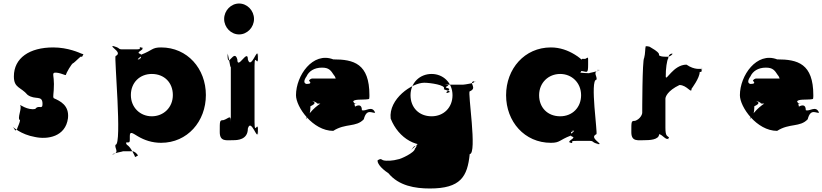

<svg xmlns="http://www.w3.org/2000/svg" viewBox="-20 -798 4682 1093"><path d="M283 -528C148 -528 59 -468 59 -363C59 -296 98 -304 137 -258C181 -226 222 -260 222 -206C222 -171 200 -204 181 -178C138 -168 89 -206 94 -200C108 -184 75 -122 94 -114C94 -103 82 -78 78 -67C78 -59 72 -56 66 -56C64 -62 51 -80 52 -77C52 -77 98 -32 180 -18C250 -3 353 -19 367 -125C375 -199 322 -223 286 -239C279 -249 287 -262 287 -320C287 -364 277 -379 289 -384C319 -388 355 -365 355 -372C355 -378 388 -439 398 -439C410 -448 431 -470 440 -476C449 -473 447 -474 454 -488C457 -495 464 -484 443 -493C433 -497 368 -528 283 -528Z M1152 -257C1152 -407 1047 -528 897 -528C844 -528 850 -512 784 -487C766 -479 803 -468 762 -460C753 -460 803 -458 765 -458C759 -466 808 -483 770 -494C761 -494 808 -495 770 -495C760 -505 814 -521 782 -526C773 -526 817 -529 779 -529C765 -524 796 -517 748 -517H676C649 -517 667 -527 620 -536C611 -536 657 -535 619 -535C619 -525 676 -497 638 -479C629 -479 676 26 638 26C629 44 665 71 619 81C610 81 658 82 620 82C621 73 696 63 676 63H734C743 63 762 76 765 88C745 97 748 99 748 92C739 75 728 47 707 29C685 29 685 -141 685 -47C685 35 683 21 700 13C721 13 719 14 719 -24C719 -54 736 -39 765 -22C802 0 846 15 897 15C1047 15 1152 -107 1152 -257ZM964 -257C964 -186 911 -136 844 -136C778 -136 725 -186 725 -257C725 -327 775 -377 844 -377C916 -377 964 -327 964 -257Z M1309 0C1331 0 1391 -2 1391 -66C1409 -130 1447 10 1447 -46C1447 -110 1449 16 1449 -48C1449 -123 1429 -21 1429 -103V-423C1429 -505 1449 -403 1449 -478C1449 -542 1447 -416 1447 -480C1447 -536 1409 -396 1391 -460C1391 -524 1331 -396 1331 -460C1313 -524 1276 -406 1276 -480C1276 -544 1275 -414 1275 -478C1275 -533 1294 -377 1294 -423V-103C1294 -149 1283 -124 1252 -114C1230 -114 1231 -110 1231 -46C1231 10 1269 0 1309 0ZM1256 -690C1256 -642 1295 -602 1341 -602C1387 -602 1426 -642 1426 -690C1426 -738 1387 -778 1341 -778C1295 -778 1256 -738 1256 -690Z M2082 -238C2083 -242 2083 -252 2083 -256C2083 -436 1994 -460 1877 -460C1761 -505 1665 -368 1665 -256C1665 -189 1761 -53 1877 -53C1947 -98 2007 -72 2051 -119C2067 -182 2098 -153 2115 -156V-158C2097 -200 2061 -161 2040 -171C2040 -216 2001 -191 2001 -191C1993 -240 1982 -207 1981 -213C1981 -258 1978 -213 1978 -213C1979 -251 1941 -260 1896 -254C1833 -232 1780 -198 1747 -158C1717 -123 1712 -104 1739 -142C1747 -158 1747 -181 1747 -193C1781 -209 1773 -216 1757 -224C1753 -225 1783 -217 1785 -209C1780 -207 2015 -206 2015 -206C2011 -206 2004 -206 1999 -209C1981 -223 1993 -231 2038 -231C2082 -232 2082 -234 2082 -238ZM1725 -363C1738 -392 1768 -413 1813 -413C1852 -413 1863 -398 1881 -370C1892 -359 1888 -345 1903 -340C1909 -340 1897 -351 1905 -351H1757C1753 -351 1741 -346 1739 -338C1752 -327 1749 -320 1725 -320C1707 -324 1710 -342 1725 -363Z M2191 188C2250 260 2343 275 2427 275C2602 275 2641 208 2654 79C2698 79 2641 -278 2654 -278C2698 -296 2651 -324 2673 -334C2717 -334 2659 -336 2672 -336C2706 -327 2621 -316 2616 -316H2511C2559 -312 2508 -307 2520 -299C2564 -289 2508 -276 2524 -269C2568 -269 2514 -271 2527 -271C2568 -278 2501 -286 2507 -292C2521 -314 2427 -327 2395 -327C2326 -327 2191 -235 2204 -123C2248 -11 2358 58 2470 15C2516 15 2557 -58 2585 -80C2591 -148 2600 -159 2581 -164C2559 -164 2556 -166 2556 -160C2553 -149 2553 -143 2533 -142C2526 -145 2518 -131 2510 -131C2472 -63 2392 -8 2352 27C2306 68 2300 76 2320 56C2326 52 2330 41 2338 35C2358 30 2353 25 2353 29C2352 33 2346 46 2342 48C2342 71 2258 109 2246 109C2219 117 2180 120 2160 114C2146 106 2148 105 2130 114C2126 126 2142 156 2191 188ZM2317 -256C2317 -327 2370 -377 2437 -377C2503 -377 2556 -327 2556 -256C2556 -186 2506 -136 2437 -136C2365 -136 2317 -186 2317 -256Z M2861 -256C2861 -106 2966 15 3116 15C3169 15 3163 -1 3229 -26C3247 -34 3210 -45 3250 -53C3259 -53 3210 -55 3248 -55C3253 -47 3205 -30 3243 -19C3252 -19 3205 -18 3243 -18C3252 -8 3199 9 3231 14C3240 14 3196 16 3234 16C3248 11 3217 4 3265 4H3337C3363 4 3346 14 3392 23C3401 23 3356 22 3394 22C3393 12 3337 -16 3375 -34C3384 -34 3337 -344 3375 -344C3384 -362 3347 -389 3394 -399C3403 -399 3354 -400 3392 -400C3392 -391 3317 -381 3337 -381C3337 -381 3277 -383 3284 -386C3295 -395 3280 -404 3276 -402C3276 -395 3275 -393 3296 -393C3322 -389 3328 -377 3328 -431C3328 -482 3330 -471 3312 -463C3290 -463 3292 -464 3292 -458C3288 -460 3278 -472 3251 -488C3213 -511 3168 -528 3116 -528C2966 -528 2861 -406 2861 -256ZM3049 -256C3049 -327 3102 -377 3169 -377C3235 -377 3288 -327 3288 -256C3288 -186 3238 -136 3169 -136C3097 -136 3049 -186 3049 -256Z M3652 0C3673 0 3732 -1 3732 -34C3750 -34 3777 10 3787 -14C3787 -14 3788 17 3788 -16C3779 -26 3768 -20 3768 -71V-236C3768 -246 3779 -281 3848 -314C3892 -314 3917 -260 3917 -293C3917 -293 3963 -354 3963 -387C3966 -393 3976 -377 3978 -415C3978 -415 3975 -383 3975 -416C3973 -412 3978 -370 3972 -406C3970 -408 3936 -397 3888 -430C3812 -430 3770 -330 3770 -363C3769 -403 3777 -458 3784 -465C3784 -468 3785 -493 3808 -493C3809 -486 3793 -477 3784 -475C3784 -475 3723 -472 3732 -490C3723 -508 3696 -520 3678 -532C3673 -534 3664 -535 3656 -535C3652 -525 3654 -492 3647 -468C3636 -458 3636 -156 3636 -156C3636 -147 3625 -120 3595 -110C3573 -110 3574 -107 3574 -45C3574 10 3612 0 3652 0Z M4609 -238C4610 -242 4610 -252 4610 -256C4610 -436 4521 -460 4404 -460C4288 -505 4192 -368 4192 -256C4192 -189 4288 -53 4404 -53C4474 -98 4534 -72 4578 -119C4594 -182 4625 -153 4642 -156V-158C4624 -200 4588 -161 4567 -171C4567 -216 4528 -191 4528 -191C4520 -240 4509 -207 4508 -213C4508 -258 4505 -213 4505 -213C4506 -251 4468 -260 4423 -254C4360 -232 4307 -198 4274 -158C4244 -123 4239 -104 4266 -142C4274 -158 4274 -181 4274 -193C4308 -209 4300 -216 4284 -224C4280 -225 4310 -217 4312 -209C4307 -207 4542 -206 4542 -206C4538 -206 4531 -206 4526 -209C4508 -223 4520 -231 4565 -231C4609 -232 4609 -234 4609 -238ZM4252 -363C4265 -392 4295 -413 4340 -413C4379 -413 4390 -398 4408 -370C4419 -359 4415 -345 4430 -340C4436 -340 4424 -351 4432 -351H4284C4280 -351 4268 -346 4266 -338C4279 -327 4276 -320 4252 -320C4234 -324 4237 -342 4252 -363Z"/></svg>

Font: Hussar Przerywany
Style: Regular
Weight: 400
Foundry: Cannot Into Space Fonts
Version: Version 0.982